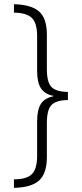

<svg xmlns="http://www.w3.org/2000/svg" viewBox="-20 -735 392 914"><path d="M46.4 159.2V118.7Q106.9 118.7 131.8 94Q156.7 69.3 156.7 6.8V-156.7Q156.7 -212.9 174.8 -240.7Q192.9 -268.6 233.4 -276.4V-278.8Q192.9 -287.1 174.8 -314.7Q156.7 -342.3 156.7 -397.5V-563Q156.7 -626 131.1 -650.1Q105.5 -674.3 46.4 -674.8V-714.8Q127 -713.4 165 -681.2Q203.1 -648.9 203.1 -569.8V-405.8Q203.1 -342.8 225.6 -320.3Q248 -297.9 303.2 -297.4V-258.8Q249.5 -258.3 226.3 -236.3Q203.1 -214.4 203.1 -148.4V12.2Q203.1 91.3 165.8 124.5Q128.4 157.7 46.4 159.2Z"/></svg>

Font: Open Sans Condensed Light
Style: Regular
Weight: 300
Width: 3
Designer: Monotype Design Team
Foundry: Monotype Imaging Inc.
Version: Version 3.003; ttfautohint (v1.8.4)